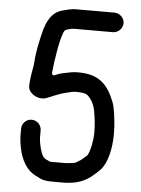

<svg xmlns="http://www.w3.org/2000/svg" viewBox="-58 -772 705 959"><g transform="rotate(5 294.0 -292.0)"><path d="M477 -726.5H283C259.6 -726.5 236.1 -719.1 215.2 -713.9C165.2 -700 140.6 -656 126.1 -598C115 -553.3 102.4 -496.6 99.5 -447.3C97.8 -418.2 89.5 -391.2 87.4 -364.8C84.8 -341.2 81.3 -321.5 87.5 -306.9C98.4 -281.5 138.2 -258.6 174.8 -271.8C204 -282.2 235.6 -299.6 277.2 -308.2C291.9 -312.1 304 -315.5 323 -315.5C336.7 -315.5 350.1 -314.7 363 -311.4C370.3 -310.6 378.2 -304.5 380.8 -301.8C399.5 -283.2 413.1 -258.5 418.3 -227.1C424.1 -194.6 428.5 -159.7 428.5 -122C428.5 -81.7 419.4 -34.8 406.2 -8.4C402.9 -1.9 399.3 -1.6 390.8 6.8C375.7 22 363.6 27.6 348.4 36.7C347 37.6 344.3 38.5 342 38.5H340.5C327.5 41.5 309.1 43.5 294 43.5H225C216.7 43.5 214.3 39.2 202.5 34.7C184.6 27.7 176.9 7.7 172 -9.6L168 -23.6C165.7 -31.5 160.5 -60 160.5 -70V-108C160.5 -135.3 138.5 -157.5 111.5 -157.5C84.5 -157.5 62.5 -135.3 62.5 -108V-67.4C67.9 5.9 86.9 62.3 125.5 98.8C142.8 114.4 160.4 121.8 184.2 133.6C197.6 139 217.1 141.5 238 141.5H296C339.7 141.5 381.1 131.8 408.4 115.4L430 101.7C442.3 92.6 472.7 65.6 481.7 54.2C509.9 18.6 526.5 -49.2 526.5 -121C526.5 -134.9 526.2 -147 525.5 -162.1C521.5 -204.9 516.9 -253 504.4 -284.3C472.4 -362.2 430.7 -413.5 324 -413.5C311.2 -413.5 299.7 -413.3 287.5 -410.8C260.4 -405.3 232.4 -401.7 210.6 -390.8C189 -380 192.6 -403.5 192.6 -403.5L196.5 -437.2C197.2 -446.3 198.7 -457.6 200.7 -468.1C207.3 -510.3 214 -557.7 228.1 -596.9C229.3 -601.1 233.9 -617.6 244 -620.1C253.9 -622.6 265.4 -628.5 283 -628.5H477C503.4 -628.5 526.5 -651.2 526.5 -677.5C526.5 -703.8 503.4 -726.5 477 -726.5Z"/></g></svg>

Font: Smoothie
Style: Light
Weight: 400
Foundry: Cannot Into Space Fonts
Version: Version 0.8